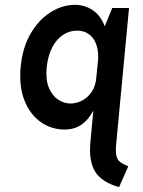

<svg xmlns="http://www.w3.org/2000/svg" viewBox="-20 -519 589 790"><path d="M469.9 251Q398 230.6 371.2 186.8Q344.5 143 352 66L364 -64Q345.2 -27.4 316.1 -6.7Q287 14 245.1 14Q191.8 14 148 -16.6Q104.3 -47.2 81 -104.7Q57.8 -162.2 65 -243Q72.5 -323.7 106.2 -381.1Q139.8 -438.5 188.3 -468.8Q236.7 -499.1 288.3 -499.1Q328.5 -499.1 361.2 -477.4Q393.9 -455.8 411 -411L441.9 -486H510.9L457.9 75.1Q455.4 104.3 458.7 121Q462.1 137.8 474 147.2Q485.9 156.6 507.9 165ZM270.4 -93.1Q294.9 -93.1 318 -105.3Q341.1 -117.5 356.9 -140.7Q372.8 -164 375.9 -196L384 -278Q384.9 -315.2 374.3 -340.9Q363.8 -366.5 343.9 -379.7Q324 -393 296.9 -393Q264.9 -393 238.4 -375Q212 -357.1 194.6 -323.6Q177.3 -290 172.2 -243Q167.1 -192.2 180.7 -159Q194.4 -125.8 218.8 -109.5Q243.3 -93.1 270.4 -93.1Z"/></svg>

Font: Karla
Style: Italic
Weight: 400
Italic angle: -8°
Designer: Jonathan Pinhorn
Version: Version 2.004;gftools[0.9.33]